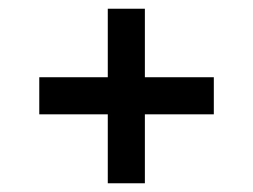

<svg xmlns="http://www.w3.org/2000/svg" viewBox="-20 -472 580 440"><path d="M227 -52V-210H70V-295H227V-452H312V-295H470V-210H312V-52Z"/></svg>

Font: Saira Thin Medium
Style: Regular
Weight: 500
Version: Version 1.101